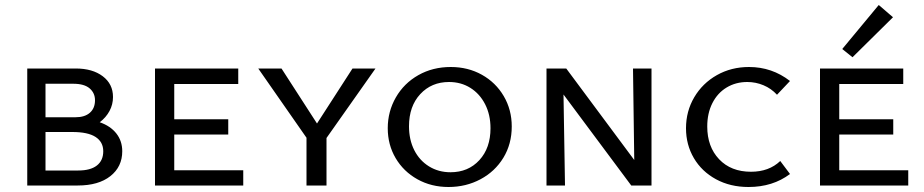

<svg xmlns="http://www.w3.org/2000/svg" viewBox="-20 -742 3695 768"><path d="M469 -137Q469 -75 421.5 -37.5Q374 0 291 0H89V-468H283Q350 -468 391 -437Q432 -406 432 -354Q432 -324 418 -298Q404 -272 379 -253Q422 -238 445.5 -208Q469 -178 469 -137ZM162 -407V-273H282Q319 -273 339.5 -291Q360 -309 360 -341Q360 -370 338.5 -388.5Q317 -407 273 -407ZM393 -137Q393 -174 362.5 -194Q332 -214 269 -214H162V-60H293Q342 -60 367.5 -80Q393 -100 393 -137Z M953 -61V0H600V-468H933V-406H677V-265H893V-204H677V-61Z M1286 -190V0H1206V-191L1013 -468H1106L1248 -248L1390 -468H1482Z M1531 -229Q1531 -296 1563.5 -352.5Q1596 -409 1653.5 -441.5Q1711 -474 1783 -474Q1852 -474 1907.5 -443Q1963 -412 1995 -357.5Q2027 -303 2027 -236Q2027 -166 1993.5 -111Q1960 -56 1902 -25Q1844 6 1774 6Q1705 6 1649.5 -25Q1594 -56 1562.5 -109.5Q1531 -163 1531 -229ZM1942 -229Q1942 -283 1920.5 -325Q1899 -367 1861.5 -390.5Q1824 -414 1776 -414Q1706 -414 1661 -365.5Q1616 -317 1616 -237Q1616 -183 1637 -141.5Q1658 -100 1696 -76.5Q1734 -53 1782 -53Q1853 -53 1897.5 -101.5Q1942 -150 1942 -229Z M2586 -468V0H2505L2234 -364L2240 0H2166V-468H2245L2517 -102L2512 -468Z M2724 -229Q2724 -297 2757 -353Q2790 -409 2847.5 -441.5Q2905 -474 2976 -474Q3068 -474 3140 -418L3088 -363Q3065 -388 3034 -401Q3003 -414 2969 -414Q2923 -414 2886.5 -392Q2850 -370 2829.5 -329.5Q2809 -289 2809 -236Q2809 -155 2856.5 -105Q2904 -55 2984 -55Q3056 -55 3101 -98L3140 -46Q3071 6 2974 6Q2901 6 2844 -25Q2787 -56 2755.5 -109.5Q2724 -163 2724 -229Z M3390 -513 3349 -546 3495 -722 3552 -673ZM3613 -61V0H3260V-468H3593V-406H3337V-265H3553V-204H3337V-61Z"/></svg>

Font: Ysabeau SC Medium
Style: Regular
Weight: 500
Designer: Christian Thalmann (Catharsis Fonts)
Version: Version 0.003